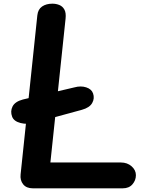

<svg xmlns="http://www.w3.org/2000/svg" viewBox="-20 -1024 833 1044"><path d="M46 -389.5Q35 -418.5 48.2 -445Q61.5 -471.5 104.5 -483L385 -549Q419.5 -558.5 448.8 -549Q478 -539.5 486 -516Q495.5 -489 481.2 -463.8Q467 -438.5 425.5 -427L165 -356Q127.5 -346 91.5 -355.2Q55.5 -364.5 46 -389.5ZM158.5 0Q123.5 0 106 -21.8Q88.5 -43.5 92 -75.5L183 -940.5Q186.5 -973.5 209 -988.8Q231.5 -1004 265 -1004Q284.5 -1004 302.2 -997Q320 -990 330 -972.2Q340 -954.5 336.5 -922L254 -140.5H637Q672 -140.5 695.5 -119.8Q719 -99 719 -71.5Q719 -43.5 700.2 -21.8Q681.5 0 647.5 0Z"/></svg>

Font: Edu NSW ACT Hand Pre
Style: Regular
Weight: 400
Designer: Tina and Corey Anderson, Eben Sorkin, Mirko Velimirovic
Foundry: Sorkin Type Co.
Version: Version 2.000